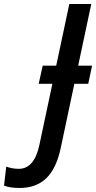

<svg xmlns="http://www.w3.org/2000/svg" viewBox="-173 -734 477 953"><path d="M-153 187 -142 93Q-112 104 -80 104Q-2 104 23 -17L87 -318H19L39 -408H106L171 -714H280L215 -408H284L265 -318H196L129 -2Q107 103 56.5 151Q6 199 -75 199Q-126 199 -153 187Z"/></svg>

Font: Noto Sans UI NarrowMedium
Style: Italic
Weight: 500
Width: 4
Italic angle: -12°
Designer: Monotype Design Team
Foundry: Monotype Imaging Inc.
Version: Version 1.001